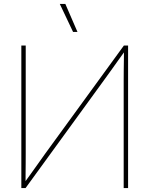

<svg xmlns="http://www.w3.org/2000/svg" viewBox="-20 -960 763 980"><path d="M633.8 0H611.3V-551.3Q611.3 -576.7 611.6 -602.1Q611.8 -627.4 612.3 -652.8Q612.8 -678.2 612.8 -703.6H620.6Q602.1 -678.2 584 -652.8Q565.9 -627.4 547.9 -602.1Q529.8 -576.7 511.2 -551.3L110.4 0H88.9V-727.5H111.3V-175.3Q111.3 -149.9 111.1 -124.5Q110.8 -99.1 110.6 -74Q110.4 -48.8 110.4 -23.4H101.6Q120.1 -48.8 138.2 -74Q156.2 -99.1 174.3 -124.5Q192.4 -149.9 210.4 -175.3L612.3 -727.5H633.8ZM353 -796.9 285.2 -939.9H313.5L375.5 -796.9Z"/></svg>

Font: Inter 28pt Thin
Style: Regular
Weight: 250
Designer: Rasmus Andersson
Foundry: rsms
Version: Version 4.001;git-66647c0bb